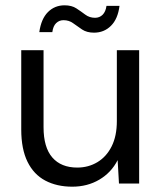

<svg xmlns="http://www.w3.org/2000/svg" viewBox="-20 -691 613 723"><path d="M252 12Q194 12 150.5 -11Q107 -34 83.5 -82Q60 -130 60 -203V-502H144V-212Q144 -136 177 -98Q210 -60 271 -60Q313 -60 347 -80.5Q381 -101 400.5 -140Q420 -179 420 -235V-502H504V0H428L423 -88Q399 -41 354 -14.5Q309 12 252 12ZM334 -568Q307 -568 289 -580Q271 -592 255.5 -603.5Q240 -615 219 -615Q203 -615 191.5 -604Q180 -593 177 -570H128Q135 -620 160.5 -645.5Q186 -671 223 -671Q250 -671 267.5 -659.5Q285 -648 301 -636Q317 -624 338 -624Q355 -624 366.5 -635.5Q378 -647 381 -669H430Q424 -620 398 -594Q372 -568 334 -568Z"/></svg>

Font: DM Sans 16pt
Style: Regular
Weight: 400
Version: Version 4.004;gftools[0.9.30]